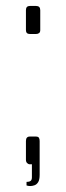

<svg xmlns="http://www.w3.org/2000/svg" viewBox="-20 -552 220 644"><path d="M80 -438Q67 -438 67 -451V-518Q67 -532 80 -532H101Q115 -532 115 -518V-451Q115 -444 111 -441Q107 -438 101 -438ZM82 72Q76 72 72.5 71Q69 70 69 70V58Q79 58 83 54.5Q87 51 87 43V-1H80Q75 -1 71 -5Q67 -9 67 -16V-79Q67 -94 80 -94H100Q108 -94 110.5 -90Q113 -86 113 -79V34Q113 51 108 59Q103 67 95.5 69.5Q88 72 82 72Z"/></svg>

Font: Exo Thin ExtraLight
Style: Regular
Weight: 250
Version: Version 2.000